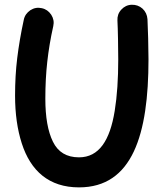

<svg xmlns="http://www.w3.org/2000/svg" viewBox="-20 -750 699 827"><path d="M159.7 -714.8C142.6 -718.8 126 -715.8 110.8 -706.1C95.7 -695.8 85.9 -682.1 82.5 -665C69.8 -606.4 60.5 -551.3 54.2 -500C47.9 -448.7 44.9 -394.5 44.9 -337.9C44.9 -260.3 54.7 -191.9 73.7 -132.8C111.8 -13.7 191.4 57.1 320.3 57.1C550.8 57.1 619.6 -170.9 619.6 -494.6C619.6 -544.4 617.2 -630.9 615.2 -667.5C613.8 -685.5 606.9 -700.7 593.8 -712.9C580.6 -724.6 564.9 -730 547.4 -729.5C529.3 -729 514.6 -721.7 502.4 -708.5C490.2 -695.3 484.9 -679.7 485.8 -661.6C487.8 -626 489.3 -541.5 489.3 -494.6C489.3 -410.2 484.4 -335.9 474.1 -272.5C453.6 -145.5 406.7 -72.3 320.3 -72.3C267.1 -72.3 230 -94.7 208 -139.6C186 -184.1 175.3 -246.1 175.3 -324.7C175.3 -382.8 178.2 -435.5 183.6 -483.9C189 -532.2 197.3 -583.5 209.5 -637.7C213.4 -654.8 210.4 -671.4 200.7 -686.5C190.4 -701.7 176.8 -711.4 159.7 -714.8Z"/></svg>

Font: Mikhak
Style: Bold
Weight: 700
Designer: Amin Abedi
Version: Version 3.2